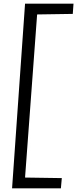

<svg xmlns="http://www.w3.org/2000/svg" viewBox="-20 -775 422 1050"><path d="M382 -755 378 -699 183 -696 117 196 318 199 313 255H46L117 -755Z"/></svg>

Font: Lora Italic
Style: Italic
Weight: 400
Italic angle: -3°
Designer: Olga Karpushina, Alexei Vanyashin (Cyrillic)
Foundry: Cyreal
Version: Version 2.210; ttfautohint (v1.8.1.43-b0c9)